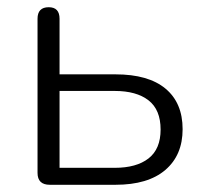

<svg xmlns="http://www.w3.org/2000/svg" viewBox="-20 -512 570 532"><path d="M118 0Q84 0 84 -33V-460Q84 -492 115 -492Q145 -492 145 -460V-306H300Q391 -306 438.5 -266.5Q486 -227 486 -154Q486 -82 438 -41Q390 0 300 0ZM145 -47H298Q358 -47 391.5 -73Q425 -99 425 -153Q425 -208 391.5 -234Q358 -260 298 -260H145Z"/></svg>

Font: Nunito Light
Style: Regular
Weight: 300
Designer: Vernon Adams
Foundry: Vernon Adams
Version: Version 3.601; ttfautohint (v1.8.2.53-6de2)